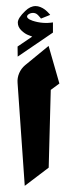

<svg xmlns="http://www.w3.org/2000/svg" viewBox="-20 -601 232 623"><path d="M151.8 -495.3V-528.3Q118.2 -523 85.7 -533.7Q74.7 -537.3 70.1 -542.3Q65.4 -547.3 70.2 -552.7Q75.8 -557.7 83.2 -558.8Q90.5 -560 97.2 -556.7Q100.1 -555.3 104 -551.3Q107.9 -547.3 110.5 -544L113 -540.7L142.9 -552.7Q142.2 -553.7 140.5 -555.7Q138.9 -557.7 133.9 -562.7Q128.9 -567.7 123.7 -571.3Q118.6 -575 110.8 -578.2Q103.1 -581.3 95.7 -581.3Q78 -581.3 61.8 -565.3Q37.8 -542.3 37.8 -527.7Q37.8 -513.3 49.6 -502Q61.4 -490.7 73.2 -486.7L84.6 -482.3L37 -450L37.4 -417.3ZM60.3 2 138 -57 144.7 -309.3 172.7 -330 137.7 -452 61.3 -389.3Q48.7 -378.7 42.2 -363.5Q35.7 -348.3 37 -332Z"/></svg>

Font: Jomhuria
Style: Regular
Weight: 400
Designer: Arabic design by Kourosh Beigpour, Latin design by Eben Sorkin, engineering by Lasse Fister and Khaled Hosney
Version: Version 1.0010